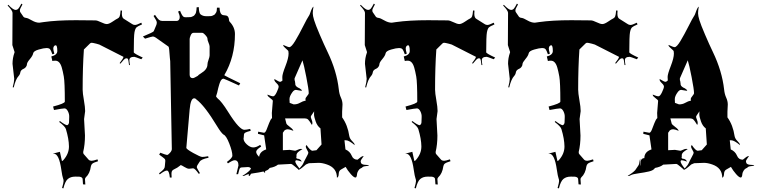

<svg xmlns="http://www.w3.org/2000/svg" viewBox="-20 -930 4133 1047"><path d="M645.5 -872.1 644.5 -856Q644.5 -833 655.8 -827.1L700.7 -798.8Q707 -793.9 716.3 -793.9Q725.6 -793.9 750.5 -806.2L754.4 -796.9Q731.9 -787.6 724.6 -781Q717.3 -774.4 713.4 -754.2Q709.5 -733.9 709.5 -645Q709.5 -638.7 758.3 -616.2L750.5 -606.9Q715.8 -620.1 712.4 -620.1Q685.5 -620.1 685.5 -602.1Q685.5 -594.2 688.5 -575.2H683.6Q680.2 -605.5 677.7 -608.4Q675.3 -611.3 672.4 -611.8H668.5Q662.1 -611.8 654.8 -604Q647.5 -596.2 636.7 -583L632.3 -585.9Q653.3 -611.8 653.3 -620.1L529.3 -683.1Q525.9 -686.5 505.6 -691.7Q485.4 -696.8 480 -696.8Q474.6 -696.8 470.7 -692.9L437.5 -660.2Q430.7 -563 430.7 -440.9Q430.7 -422.4 437.5 -383.8Q444.3 -345.2 444.3 -324.2L438.5 -280.8L443.4 -190.9Q443.4 -142.1 433.6 -101.1Q433.6 -92.8 436.5 -89.8L463.4 -59.1Q469.7 -53.2 479.2 -53.2Q488.8 -53.2 511.7 -61L514.6 -50.8Q490.7 -43.5 483.9 -37.8Q477.1 -32.2 475.6 -22.9Q470.2 16.6 447.8 37.1Q443.4 42.5 443.4 46.9L445.3 76.2L432.6 75.2L430.7 47.9Q430.7 31.2 396 33.2Q391.1 33.2 389.6 33.2Q365.7 33.2 350.3 45.7Q335 58.1 325.7 97.2L318.4 95.2Q326.7 65.9 326.7 57.4Q326.7 48.8 323.2 40.5Q319.8 32.2 314.5 -3.9Q302.2 -91.8 273.4 -91.8H268.6Q269.5 -92.8 270.5 -92.8L306.6 -102.1L317.4 -53.2L318.4 -51.8Q320.3 -51.8 325.7 -57.1Q356.4 -91.8 356 -132.1Q355.5 -172.4 339.4 -226.1Q335 -240.7 302.7 -265.1L306.6 -270Q332.5 -250 345.7 -247.1Q355 -250 356.4 -262.2L357.4 -291Q358.4 -307.6 350.3 -323.2Q342.3 -338.9 331.8 -338.9Q321.3 -338.9 274.4 -330.1L269.5 -349.1Q333.5 -365.7 333.5 -376Q333.5 -481.9 327.9 -512.7Q322.3 -543.5 316.9 -561.5Q306.2 -599.1 281.7 -599.1Q271.5 -599.1 265.6 -597.2L259.8 -622.1Q292.5 -630.4 292.5 -651.9Q292.5 -683.1 283.7 -683.1Q277.8 -683.1 274.2 -677.7Q270.5 -672.4 270.5 -665Q270.5 -657.7 276.4 -637.2L265.6 -633.8Q258.3 -655.3 252.9 -661.6Q247.6 -668 233.4 -668Q219.2 -668 191.2 -659.9Q163.1 -651.9 160.9 -639.2Q158.7 -626.5 143.1 -607.9Q127.4 -589.4 127.2 -580.8Q127 -572.3 121.6 -565.2Q116.2 -558.1 110.4 -555.7Q93.8 -548.8 91.3 -537.1Q89.4 -523.9 81.5 -515.6Q65.4 -498.5 54.7 -453.1L49.3 -454.1Q57.6 -485.4 57.6 -500L48.3 -582Q48.3 -613.3 58.6 -642.1L59.6 -646L47.4 -684.1L48.3 -859.9Q48.3 -872.1 21.5 -899.9L25.4 -903.8Q51.8 -876 64.5 -876H66.4Q73.2 -876 79.1 -881.8Q85 -887.7 96.7 -910.2L102.5 -905.8Q88.4 -881.3 88.4 -873.8Q88.4 -866.2 91.3 -862.8L108.4 -837.9Q113.3 -833 122.6 -832.3Q131.8 -831.5 153.6 -818.8Q175.3 -806.2 194.3 -806.2L217.8 -809.6Q289.1 -819.8 393.6 -819.8L499.5 -818.8Q510.7 -818.8 531 -808.8Q551.3 -798.8 562.7 -798.8Q574.2 -798.8 594.5 -812.5Q614.7 -826.2 621.8 -829.3Q628.9 -832.5 632.3 -840.3Q635.7 -848.1 637.7 -873ZM529.3 -683.1Q529.3 -683.1 530.8 -682.1Q529.3 -682.1 529.3 -683.1Z M1102.5 -841.8H1119.6Q1133.8 -841.8 1137 -843.8Q1140.1 -845.7 1145.3 -847.7Q1150.4 -849.6 1152.6 -853.3Q1154.8 -856.9 1158.2 -861.3Q1163.1 -869.1 1163.1 -888.2H1177.2Q1178.2 -852.1 1195.8 -847.7Q1203.1 -846.2 1210.4 -845.7Q1228 -843.8 1229 -819.8Q1229 -814.9 1232.9 -811Q1261.2 -781.2 1261.2 -744.1Q1261.2 -618.7 1203.1 -520Q1204.6 -517.1 1290 -476.1L1283.2 -463.9Q1202.1 -501 1199.2 -501Q1196.3 -501 1193.4 -499.8Q1190.4 -498.5 1188 -495.6Q1185.5 -492.7 1183.6 -489.7Q1181.6 -486.8 1179.7 -481.2Q1177.7 -475.6 1176.3 -471.7Q1174.8 -467.8 1173.1 -460.7Q1171.4 -453.6 1169.9 -449.2Q1168 -440.9 1164.1 -423.8L1158.2 -404.8Q1158.2 -402.3 1167 -393.1Q1188 -377 1222.7 -321.8Q1257.3 -266.6 1278.6 -244.4Q1299.8 -222.2 1311.8 -222.2Q1323.7 -222.2 1344.2 -227.1L1347.2 -216.8Q1322.8 -210.4 1316.4 -206.1Q1310.1 -201.7 1310.1 -192.9L1309.1 -180.2Q1308.1 -178.2 1308.1 -174.8Q1308.1 -158.7 1326.2 -142.3Q1344.2 -126 1361.1 -126Q1377.9 -126 1398.9 -140.1L1404.3 -130.9Q1377 -113.8 1377 -102.3Q1377 -90.8 1392.3 -75.4Q1407.7 -60.1 1415.8 -60.1Q1423.8 -60.1 1451.2 -65.9V-51.8Q1419.9 -44.9 1417 -42.7Q1414.1 -40.5 1412.1 -38.6Q1408.2 -35.2 1408.2 -26.9Q1408.2 -18.6 1427.2 7.8L1422.4 12.2Q1407.7 -8.8 1400.9 -14.4Q1394 -20 1389.2 -20Q1384.3 -20 1380.4 -18.1L1368.2 -9.8Q1359.9 -3.4 1341.3 29.8L1335 25.9L1350.1 -7.8Q1345.7 -19 1332 -19L1298.3 -17.1Q1286.6 -17.1 1284.2 -2L1278.3 20H1269L1280.3 -27.8Q1280.3 -56.2 1259.3 -56.2Q1249 -56.2 1223.1 -39.1L1217.3 -46.9Q1247.1 -68.4 1247.1 -81.1Q1247.1 -104.5 1230.2 -147.5Q1213.4 -190.4 1199.2 -195.8Q1186 -205.1 1163.6 -242.2Q1095.7 -354.5 1050.3 -388.2Q1045.9 -394 1039.1 -394Q1019.5 -394 1014.2 -333L996.1 -124Q996.1 -116.7 1034.2 -95.5Q1072.3 -74.2 1083 -74.2Q1093.8 -74.2 1115.2 -78.1L1117.2 -69.8Q1077.1 -62 1068.4 -47.9L1056.2 -28.8Q1053.2 -22.9 1053.2 -18.3Q1053.2 -13.7 1070.3 14.2L1064 18.1Q1042.5 -12.2 1033.2 -12.2L1011.2 -9.8Q1001 -9.8 985.1 -19.8Q969.2 -29.8 965.3 -29.8Q963.4 -27.8 959.2 -24.9Q955.1 -22 952.1 -19.8Q949.2 -17.6 946.3 -15.6Q941.9 -12.7 932.4 -8.3Q922.9 -3.9 918.9 1Q915 5.9 915 17.8Q915 29.8 916 38.1H906.2Q902.3 0 890.1 0Q877.9 0 851.1 21L847.2 15.1Q867.2 0 873 -7.8Q878.9 -15.6 878.9 -23.9L881.3 -50.8V-55.7Q881.3 -61.5 875.7 -65.9Q870.1 -70.3 867.7 -72.3Q857.9 -80.1 848.1 -86.9L854 -97.2Q885.7 -85 891.1 -85Q896.5 -85 906.7 -96.4Q917 -107.9 917 -117.2L908.2 -596.2Q907.7 -596.2 906.2 -615.2Q902.8 -672.9 898.9 -675.8L829.1 -725.1Q819.3 -731 814 -731Q808.6 -731 771 -719.2L759.3 -731Q814.9 -753.9 818.4 -759.8L833 -794.9Q835 -800.8 835 -808.3Q835 -815.9 817.4 -842.8L825.2 -849.1Q839.4 -827.6 846.9 -821.8Q854.5 -815.9 864.3 -815.9H944.3Q950.7 -815.9 955.3 -821.3Q960 -826.7 960 -836.7Q960 -846.7 951.2 -867.2L961.9 -871.1Q973.6 -840.8 982.9 -837.4Q986.8 -835.9 994.1 -835.9L1010.7 -836.4Q1021.5 -836.4 1024.9 -838.1Q1028.3 -839.8 1033 -841.8Q1037.6 -843.8 1039.6 -846.4Q1041.5 -849.1 1044.7 -853.3Q1047.9 -857.4 1048.8 -862.3Q1052.2 -876 1052.2 -890.1L1064 -891.1Q1064.9 -858.4 1073.7 -851.6Q1086.4 -841.8 1102.5 -841.8ZM1014.2 -522.9Q1014.2 -503.9 1031.2 -503.9Q1035.2 -503.9 1041 -506.8L1058.1 -516.1Q1061.5 -521.5 1076.2 -530.3Q1111.3 -551.3 1111.3 -579.1Q1111.3 -587.9 1117.2 -604Q1123 -620.1 1123 -627.9V-675.8Q1123 -683.6 1117.2 -697Q1111.3 -710.4 1111.3 -718Q1111.3 -725.6 1104.5 -733.4Q1089.8 -751 1083 -751H1035.2Q1025.4 -751 1019.8 -737.3Q1014.2 -723.6 1014.2 -717.8Z M1948.7 -41Q1954.1 -31.7 1972.2 -31.2Q1990.2 -30.8 1991.7 -27.8Q1991.7 -25.9 1979 -24.7Q1966.3 -23.4 1961.9 -21.5Q1957.5 -19.5 1955.6 -17.1Q1953.6 -14.6 1947 -12Q1940.4 -9.3 1934.3 0.2Q1928.2 9.8 1927.2 17.6Q1925.8 38.1 1918.5 38.1Q1909.2 38.1 1892.6 19Q1876 0 1864.7 -20L1840.3 -5.9Q1827.6 0.5 1827.1 18.1Q1826.7 35.6 1817.4 39.1Q1817.4 -14.6 1762.7 -33.2Q1737.3 -42 1718 -42Q1698.7 -42 1664.6 -40L1648.4 -33.2Q1647 -32.7 1638.2 -24.4Q1613.8 -2.9 1604.5 -2.9L1608.4 -6.8H1607.4Q1605.5 -6.8 1588.9 -21.5Q1572.3 -36.1 1566.4 -36.1L1495.6 -32.2Q1480.5 -19.5 1450.7 -14.2Q1443.4 -1 1418.2 4.9Q1393.1 10.7 1361.3 15.1Q1329.6 19.5 1320.1 24.7Q1310.5 29.8 1307.1 29.8Q1303.7 29.8 1301.8 28.8Q1328.6 13.2 1342.8 -2L1360.4 -27.8Q1364.3 -32.7 1366 -46.9Q1367.7 -61 1370.6 -64Q1368.7 -45.9 1368.7 -36.9Q1368.7 -27.8 1370.6 -25.9V-36.1Q1370.6 -66.9 1392.6 -67.9Q1392.6 -102.5 1431.6 -115.2L1420.4 -191.9L1386.7 -200.2L1387.7 -211.9Q1415 -206.1 1419.4 -206.1Q1426.8 -206.1 1433.3 -222.2Q1439.9 -238.3 1447.5 -258.8Q1455.1 -279.3 1463.4 -286.1Q1462.4 -295.9 1462.4 -314L1467.8 -379.9Q1467.8 -384.8 1453.4 -395Q1439 -405.3 1438.5 -412.1V-414.1Q1460.4 -404.8 1469.5 -404.8Q1478.5 -404.8 1489 -427.2Q1499.5 -449.7 1499.5 -457.8Q1499.5 -465.8 1487.8 -476.6Q1472.7 -491.2 1476.6 -499Q1501 -483.9 1507.1 -483.9Q1513.2 -483.9 1520.5 -491.2Q1519.5 -495.1 1519.5 -510.5Q1519.5 -525.9 1536.6 -569.6Q1553.7 -613.3 1553.7 -638.2L1552.7 -649.9Q1552.7 -653.8 1538.8 -665.3Q1524.9 -676.8 1524.4 -683.1V-685.1Q1550.8 -672.9 1557.6 -672.9Q1569.3 -672.9 1589.8 -707Q1610.4 -741.2 1633.5 -787.1Q1656.7 -833 1662.4 -840.3Q1668 -847.7 1671.4 -858.9Q1682.1 -890.6 1689.5 -894Q1685.5 -871.1 1685.5 -857.7Q1685.5 -844.2 1692.9 -820.1Q1700.2 -795.9 1723.6 -741.2Q1747.1 -686.5 1766.6 -646Q1816.4 -542.5 1827.6 -441.9Q1830.1 -417 1838.9 -397.9Q1847.7 -378.9 1847.7 -359.9L1845.7 -320.8V-290Q1876 -248 1884.8 -188Q1887.7 -172.9 1900.6 -160.4Q1913.6 -147.9 1913.6 -141.1L1914.6 -138.2Q1882.8 -165 1866.7 -165H1858.4L1863.8 -115.2Q1888.2 -104.5 1897.9 -81.1Q1906.7 -59.1 1929.7 -59.1Q1930.7 -59.1 1942.4 -69.1Q1954.1 -79.1 1963.4 -79.1Q1946.8 -56.6 1946.8 -51.3Q1946.8 -45.9 1948.7 -42ZM1684.6 -107.9 1690.4 -108.9 1705.6 -110.8 1733.4 -142.1 1727.5 -230Q1710.4 -242.2 1701.4 -267.8Q1692.4 -293.5 1692.4 -305.7Q1692.4 -317.9 1692.9 -319.8Q1693.4 -321.8 1693.4 -323.2L1678.7 -301.8Q1674.8 -296.4 1674.8 -292.5Q1674.8 -288.6 1679.2 -277.8Q1683.6 -267.1 1683.6 -259.5Q1683.6 -252 1680.7 -249Q1666.5 -272.5 1659.9 -278.3Q1653.3 -284.2 1643.6 -284.2H1534.7L1541.5 -256.8Q1543 -251 1560.8 -237.8Q1578.6 -224.6 1579.6 -216.8Q1558.6 -225.1 1549.1 -225.1Q1539.6 -225.1 1531.7 -219.2L1522.5 -206.1V-110.8L1559.6 -112.8L1589.4 -107.9Q1591.8 -107.9 1602.8 -113Q1613.8 -118.2 1620.6 -118.2Q1627.4 -118.2 1629.4 -117.2Q1610.4 -105.5 1604.2 -99.4Q1598.1 -93.3 1596.7 -85.9V-75.2L1595.7 -71.8Q1595.7 -64.9 1603 -64.5Q1618.7 -63.5 1625.5 -48.8Q1603.5 -56.2 1596.9 -56.2Q1590.3 -56.2 1590.3 -47.9Q1592.8 -36.1 1612.8 -11.2Q1629.9 -29.3 1634.3 -40Q1638.7 -50.8 1650.1 -71.8Q1661.6 -92.8 1661.6 -96.7Q1661.6 -100.6 1654.5 -112.8Q1647.5 -125 1647.5 -130.1Q1647.5 -135.3 1651.4 -139.2Q1672.4 -107.9 1684.6 -107.9ZM1622.6 -435.1 1593.8 -439.9Q1583.5 -439.9 1574.7 -427.7Q1558.6 -405.8 1558.6 -389.4Q1558.6 -373 1559.6 -369.1L1581.5 -360.8Q1600.1 -360.8 1612.8 -367.9Q1625.5 -375 1631.3 -377L1647.5 -381.8Q1645.5 -385.7 1645.5 -390.6Q1645.5 -395.5 1654.5 -406.2Q1663.6 -417 1663.6 -421.9Q1663.6 -441.9 1650.4 -509.5Q1637.2 -577.1 1629.4 -601.1L1586.4 -502.9V-493.2Q1588.4 -491.2 1590.3 -473.1V-469.2Q1592.3 -457 1613.8 -448.2Q1626 -439.9 1626.5 -437Q1626.5 -435.1 1622.6 -435.1Z M2567.4 -872.1 2566.4 -856Q2566.4 -833 2577.6 -827.1L2622.6 -798.8Q2628.9 -793.9 2638.2 -793.9Q2647.5 -793.9 2672.4 -806.2L2676.3 -796.9Q2653.8 -787.6 2646.5 -781Q2639.2 -774.4 2635.3 -754.2Q2631.3 -733.9 2631.3 -645Q2631.3 -638.7 2680.2 -616.2L2672.4 -606.9Q2637.7 -620.1 2634.3 -620.1Q2607.4 -620.1 2607.4 -602.1Q2607.4 -594.2 2610.4 -575.2H2605.5Q2602.1 -605.5 2599.6 -608.4Q2597.2 -611.3 2594.2 -611.8H2590.3Q2584 -611.8 2576.7 -604Q2569.3 -596.2 2558.6 -583L2554.2 -585.9Q2575.2 -611.8 2575.2 -620.1L2451.2 -683.1Q2447.8 -686.5 2427.5 -691.7Q2407.2 -696.8 2401.9 -696.8Q2396.5 -696.8 2392.6 -692.9L2359.4 -660.2Q2352.5 -563 2352.5 -440.9Q2352.5 -422.4 2359.4 -383.8Q2366.2 -345.2 2366.2 -324.2L2360.4 -280.8L2365.2 -190.9Q2365.2 -142.1 2355.5 -101.1Q2355.5 -92.8 2358.4 -89.8L2385.3 -59.1Q2391.6 -53.2 2401.1 -53.2Q2410.6 -53.2 2433.6 -61L2436.5 -50.8Q2412.6 -43.5 2405.8 -37.8Q2398.9 -32.2 2397.5 -22.9Q2392.1 16.6 2369.6 37.1Q2365.2 42.5 2365.2 46.9L2367.2 76.2L2354.5 75.2L2352.5 47.9Q2352.5 31.2 2317.9 33.2Q2313 33.2 2311.5 33.2Q2287.6 33.2 2272.2 45.7Q2256.8 58.1 2247.6 97.2L2240.2 95.2Q2248.5 65.9 2248.5 57.4Q2248.5 48.8 2245.1 40.5Q2241.7 32.2 2236.3 -3.9Q2224.1 -91.8 2195.3 -91.8H2190.4Q2191.4 -92.8 2192.4 -92.8L2228.5 -102.1L2239.3 -53.2L2240.2 -51.8Q2242.2 -51.8 2247.6 -57.1Q2278.3 -91.8 2277.8 -132.1Q2277.3 -172.4 2261.2 -226.1Q2256.8 -240.7 2224.6 -265.1L2228.5 -270Q2254.4 -250 2267.6 -247.1Q2276.9 -250 2278.3 -262.2L2279.3 -291Q2280.3 -307.6 2272.2 -323.2Q2264.2 -338.9 2253.7 -338.9Q2243.2 -338.9 2196.3 -330.1L2191.4 -349.1Q2255.4 -365.7 2255.4 -376Q2255.4 -481.9 2249.8 -512.7Q2244.1 -543.5 2238.8 -561.5Q2228 -599.1 2203.6 -599.1Q2193.4 -599.1 2187.5 -597.2L2181.6 -622.1Q2214.4 -630.4 2214.4 -651.9Q2214.4 -683.1 2205.6 -683.1Q2199.7 -683.1 2196 -677.7Q2192.4 -672.4 2192.4 -665Q2192.4 -657.7 2198.2 -637.2L2187.5 -633.8Q2180.2 -655.3 2174.8 -661.6Q2169.4 -668 2155.3 -668Q2141.1 -668 2113 -659.9Q2085 -651.9 2082.8 -639.2Q2080.6 -626.5 2064.9 -607.9Q2049.3 -589.4 2049.1 -580.8Q2048.8 -572.3 2043.5 -565.2Q2038.1 -558.1 2032.2 -555.7Q2015.6 -548.8 2013.2 -537.1Q2011.2 -523.9 2003.4 -515.6Q1987.3 -498.5 1976.6 -453.1L1971.2 -454.1Q1979.5 -485.4 1979.5 -500L1970.2 -582Q1970.2 -613.3 1980.5 -642.1L1981.4 -646L1969.2 -684.1L1970.2 -859.9Q1970.2 -872.1 1943.4 -899.9L1947.3 -903.8Q1973.6 -876 1986.3 -876H1988.3Q1995.1 -876 2001 -881.8Q2006.8 -887.7 2018.6 -910.2L2024.4 -905.8Q2010.3 -881.3 2010.3 -873.8Q2010.3 -866.2 2013.2 -862.8L2030.3 -837.9Q2035.2 -833 2044.4 -832.3Q2053.7 -831.5 2075.4 -818.8Q2097.2 -806.2 2116.2 -806.2L2139.6 -809.6Q2210.9 -819.8 2315.4 -819.8L2421.4 -818.8Q2432.6 -818.8 2452.9 -808.8Q2473.1 -798.8 2484.6 -798.8Q2496.1 -798.8 2516.4 -812.5Q2536.6 -826.2 2543.7 -829.3Q2550.8 -832.5 2554.2 -840.3Q2557.6 -848.1 2559.6 -873ZM2451.2 -683.1Q2451.2 -683.1 2452.6 -682.1Q2451.2 -682.1 2451.2 -683.1Z M3347.7 -872.1 3346.7 -856Q3346.7 -833 3357.9 -827.1L3402.8 -798.8Q3409.2 -793.9 3418.5 -793.9Q3427.7 -793.9 3452.6 -806.2L3456.5 -796.9Q3434.1 -787.6 3426.8 -781Q3419.4 -774.4 3415.5 -754.2Q3411.6 -733.9 3411.6 -645Q3411.6 -638.7 3460.4 -616.2L3452.6 -606.9Q3418 -620.1 3414.6 -620.1Q3387.7 -620.1 3387.7 -602.1Q3387.7 -594.2 3390.6 -575.2H3385.7Q3382.3 -605.5 3379.9 -608.4Q3377.4 -611.3 3374.5 -611.8H3370.6Q3364.3 -611.8 3356.9 -604Q3349.6 -596.2 3338.9 -583L3334.5 -585.9Q3355.5 -611.8 3355.5 -620.1L3231.4 -683.1Q3228 -686.5 3207.8 -691.7Q3187.5 -696.8 3182.1 -696.8Q3176.8 -696.8 3172.9 -692.9L3139.6 -660.2Q3132.8 -563 3132.8 -440.9Q3132.8 -422.4 3139.6 -383.8Q3146.5 -345.2 3146.5 -324.2L3140.6 -280.8L3145.5 -190.9Q3145.5 -142.1 3135.7 -101.1Q3135.7 -92.8 3138.7 -89.8L3165.5 -59.1Q3171.9 -53.2 3181.4 -53.2Q3190.9 -53.2 3213.9 -61L3216.8 -50.8Q3192.9 -43.5 3186 -37.8Q3179.2 -32.2 3177.7 -22.9Q3172.4 16.6 3149.9 37.1Q3145.5 42.5 3145.5 46.9L3147.5 76.2L3134.8 75.2L3132.8 47.9Q3132.8 31.2 3098.1 33.2Q3093.3 33.2 3091.8 33.2Q3067.9 33.2 3052.5 45.7Q3037.1 58.1 3027.8 97.2L3020.5 95.2Q3028.8 65.9 3028.8 57.4Q3028.8 48.8 3025.4 40.5Q3022 32.2 3016.6 -3.9Q3004.4 -91.8 2975.6 -91.8H2970.7Q2971.7 -92.8 2972.7 -92.8L3008.8 -102.1L3019.5 -53.2L3020.5 -51.8Q3022.5 -51.8 3027.8 -57.1Q3058.6 -91.8 3058.1 -132.1Q3057.6 -172.4 3041.5 -226.1Q3037.1 -240.7 3004.9 -265.1L3008.8 -270Q3034.7 -250 3047.9 -247.1Q3057.1 -250 3058.6 -262.2L3059.6 -291Q3060.5 -307.6 3052.5 -323.2Q3044.4 -338.9 3033.9 -338.9Q3023.4 -338.9 2976.6 -330.1L2971.7 -349.1Q3035.6 -365.7 3035.6 -376Q3035.6 -481.9 3030 -512.7Q3024.4 -543.5 3019 -561.5Q3008.3 -599.1 2983.9 -599.1Q2973.6 -599.1 2967.8 -597.2L2961.9 -622.1Q2994.6 -630.4 2994.6 -651.9Q2994.6 -683.1 2985.8 -683.1Q2980 -683.1 2976.3 -677.7Q2972.7 -672.4 2972.7 -665Q2972.7 -657.7 2978.5 -637.2L2967.8 -633.8Q2960.4 -655.3 2955.1 -661.6Q2949.7 -668 2935.5 -668Q2921.4 -668 2893.3 -659.9Q2865.2 -651.9 2863 -639.2Q2860.8 -626.5 2845.2 -607.9Q2829.6 -589.4 2829.3 -580.8Q2829.1 -572.3 2823.7 -565.2Q2818.4 -558.1 2812.5 -555.7Q2795.9 -548.8 2793.5 -537.1Q2791.5 -523.9 2783.7 -515.6Q2767.6 -498.5 2756.8 -453.1L2751.5 -454.1Q2759.8 -485.4 2759.8 -500L2750.5 -582Q2750.5 -613.3 2760.7 -642.1L2761.7 -646L2749.5 -684.1L2750.5 -859.9Q2750.5 -872.1 2723.6 -899.9L2727.5 -903.8Q2753.9 -876 2766.6 -876H2768.6Q2775.4 -876 2781.2 -881.8Q2787.1 -887.7 2798.8 -910.2L2804.7 -905.8Q2790.5 -881.3 2790.5 -873.8Q2790.5 -866.2 2793.5 -862.8L2810.5 -837.9Q2815.4 -833 2824.7 -832.3Q2834 -831.5 2855.7 -818.8Q2877.4 -806.2 2896.5 -806.2L2919.9 -809.6Q2991.2 -819.8 3095.7 -819.8L3201.7 -818.8Q3212.9 -818.8 3233.2 -808.8Q3253.4 -798.8 3264.9 -798.8Q3276.4 -798.8 3296.6 -812.5Q3316.9 -826.2 3324 -829.3Q3331.1 -832.5 3334.5 -840.3Q3337.9 -848.1 3339.8 -873ZM3231.4 -683.1Q3231.4 -683.1 3232.9 -682.1Q3231.4 -682.1 3231.4 -683.1Z M4049.8 -41Q4055.2 -31.7 4073.2 -31.2Q4091.3 -30.8 4092.8 -27.8Q4092.8 -25.9 4080.1 -24.7Q4067.4 -23.4 4063 -21.5Q4058.6 -19.5 4056.6 -17.1Q4054.7 -14.6 4048.1 -12Q4041.5 -9.3 4035.4 0.2Q4029.3 9.8 4028.3 17.6Q4026.9 38.1 4019.5 38.1Q4010.3 38.1 3993.7 19Q3977.1 0 3965.8 -20L3941.4 -5.9Q3928.7 0.5 3928.2 18.1Q3927.7 35.6 3918.5 39.1Q3918.5 -14.6 3863.8 -33.2Q3838.4 -42 3819.1 -42Q3799.8 -42 3765.6 -40L3749.5 -33.2Q3748 -32.7 3739.3 -24.4Q3714.8 -2.9 3705.6 -2.9L3709.5 -6.8H3708.5Q3706.5 -6.8 3689.9 -21.5Q3673.3 -36.1 3667.5 -36.1L3596.7 -32.2Q3581.5 -19.5 3551.8 -14.2Q3544.4 -1 3519.3 4.9Q3494.1 10.7 3462.4 15.1Q3430.7 19.5 3421.1 24.7Q3411.6 29.8 3408.2 29.8Q3404.8 29.8 3402.8 28.8Q3429.7 13.2 3443.8 -2L3461.4 -27.8Q3465.3 -32.7 3467 -46.9Q3468.8 -61 3471.7 -64Q3469.7 -45.9 3469.7 -36.9Q3469.7 -27.8 3471.7 -25.9V-36.1Q3471.7 -66.9 3493.7 -67.9Q3493.7 -102.5 3532.7 -115.2L3521.5 -191.9L3487.8 -200.2L3488.8 -211.9Q3516.1 -206.1 3520.5 -206.1Q3527.8 -206.1 3534.4 -222.2Q3541 -238.3 3548.6 -258.8Q3556.2 -279.3 3564.5 -286.1Q3563.5 -295.9 3563.5 -314L3568.8 -379.9Q3568.8 -384.8 3554.4 -395Q3540 -405.3 3539.6 -412.1V-414.1Q3561.5 -404.8 3570.6 -404.8Q3579.6 -404.8 3590.1 -427.2Q3600.6 -449.7 3600.6 -457.8Q3600.6 -465.8 3588.9 -476.6Q3573.7 -491.2 3577.6 -499Q3602.1 -483.9 3608.2 -483.9Q3614.3 -483.9 3621.6 -491.2Q3620.6 -495.1 3620.6 -510.5Q3620.6 -525.9 3637.7 -569.6Q3654.8 -613.3 3654.8 -638.2L3653.8 -649.9Q3653.8 -653.8 3639.9 -665.3Q3626 -676.8 3625.5 -683.1V-685.1Q3651.9 -672.9 3658.7 -672.9Q3670.4 -672.9 3690.9 -707Q3711.4 -741.2 3734.6 -787.1Q3757.8 -833 3763.4 -840.3Q3769 -847.7 3772.5 -858.9Q3783.2 -890.6 3790.5 -894Q3786.6 -871.1 3786.6 -857.7Q3786.6 -844.2 3793.9 -820.1Q3801.3 -795.9 3824.7 -741.2Q3848.1 -686.5 3867.7 -646Q3917.5 -542.5 3928.7 -441.9Q3931.2 -417 3939.9 -397.9Q3948.7 -378.9 3948.7 -359.9L3946.8 -320.8V-290Q3977.1 -248 3985.8 -188Q3988.8 -172.9 4001.7 -160.4Q4014.6 -147.9 4014.6 -141.1L4015.6 -138.2Q3983.9 -165 3967.8 -165H3959.5L3964.8 -115.2Q3989.3 -104.5 3999 -81.1Q4007.8 -59.1 4030.8 -59.1Q4031.7 -59.1 4043.5 -69.1Q4055.2 -79.1 4064.5 -79.1Q4047.9 -56.6 4047.9 -51.3Q4047.9 -45.9 4049.8 -42ZM3785.6 -107.9 3791.5 -108.9 3806.6 -110.8 3834.5 -142.1 3828.6 -230Q3811.5 -242.2 3802.5 -267.8Q3793.5 -293.5 3793.5 -305.7Q3793.5 -317.9 3793.9 -319.8Q3794.4 -321.8 3794.4 -323.2L3779.8 -301.8Q3775.9 -296.4 3775.9 -292.5Q3775.9 -288.6 3780.3 -277.8Q3784.7 -267.1 3784.7 -259.5Q3784.7 -252 3781.7 -249Q3767.6 -272.5 3761 -278.3Q3754.4 -284.2 3744.6 -284.2H3635.7L3642.6 -256.8Q3644 -251 3661.9 -237.8Q3679.7 -224.6 3680.7 -216.8Q3659.7 -225.1 3650.1 -225.1Q3640.6 -225.1 3632.8 -219.2L3623.5 -206.1V-110.8L3660.6 -112.8L3690.4 -107.9Q3692.9 -107.9 3703.9 -113Q3714.8 -118.2 3721.7 -118.2Q3728.5 -118.2 3730.5 -117.2Q3711.4 -105.5 3705.3 -99.4Q3699.2 -93.3 3697.8 -85.9V-75.2L3696.8 -71.8Q3696.8 -64.9 3704.1 -64.5Q3719.7 -63.5 3726.6 -48.8Q3704.6 -56.2 3698 -56.2Q3691.4 -56.2 3691.4 -47.9Q3693.8 -36.1 3713.9 -11.2Q3731 -29.3 3735.4 -40Q3739.7 -50.8 3751.2 -71.8Q3762.7 -92.8 3762.7 -96.7Q3762.7 -100.6 3755.6 -112.8Q3748.5 -125 3748.5 -130.1Q3748.5 -135.3 3752.4 -139.2Q3773.4 -107.9 3785.6 -107.9ZM3723.6 -435.1 3694.8 -439.9Q3684.6 -439.9 3675.8 -427.7Q3659.7 -405.8 3659.7 -389.4Q3659.7 -373 3660.6 -369.1L3682.6 -360.8Q3701.2 -360.8 3713.9 -367.9Q3726.6 -375 3732.4 -377L3748.5 -381.8Q3746.6 -385.7 3746.6 -390.6Q3746.6 -395.5 3755.6 -406.2Q3764.6 -417 3764.6 -421.9Q3764.6 -441.9 3751.5 -509.5Q3738.3 -577.1 3730.5 -601.1L3687.5 -502.9V-493.2Q3689.5 -491.2 3691.4 -473.1V-469.2Q3693.4 -457 3714.8 -448.2Q3727.1 -439.9 3727.5 -437Q3727.5 -435.1 3723.6 -435.1Z"/></svg>

Font: Eater Caps
Style: Regular
Weight: 400
Version: Version 001.002